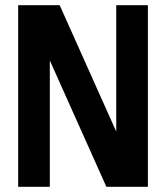

<svg xmlns="http://www.w3.org/2000/svg" viewBox="-20 -720 640 740"><path d="M550 -700H428V-213L210 -700H50V0H172V-487L390 0H550Z"/></svg>

Font: Fervojo
Style: Bold
Weight: 700
Designer: kohakuno
Version: ver.1.0